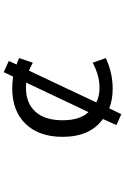

<svg xmlns="http://www.w3.org/2000/svg" viewBox="161 -782 677 1040"><g transform="rotate(-90 500.0 -261.5)"><path d="M413.1 -121.1 573.2 -459Q564.5 -460 545.9 -460Q461.9 -460 415.5 -408.7Q369.1 -357.4 369.1 -261.7Q369.1 -168 413.1 -121.1ZM605.5 -529.3 629.9 -580.1 690.4 -552.7 670.9 -510.7Q681.6 -507.8 706.1 -497.1L680.7 -422.9Q651.4 -438.5 637.7 -443.4L465.8 -79.1Q498 -61.5 545.9 -61.5Q612.3 -61.5 680.7 -98.6L706.1 -27.3Q625 9.8 542 9.8Q478.5 9.8 433.6 -8.8L402.3 56.6L342.8 30.3L376 -43Q279.3 -112.3 279.3 -261.7Q279.3 -388.7 349.1 -461.4Q418.9 -534.2 542 -534.2Q577.1 -534.2 605.5 -529.3Z"/></g></svg>

Font: GenEi Gothic M Regular
Style: Regular
Weight: 400
Designer: o_tamon (Modified); [Source Han Sans]
Ryoko NISHIZUKA  (kana & ideographs); Paul D. Hunt (Latin, Greek & Cyrillic); Wenl
Version: Version 1.1a;Original Version 1.004